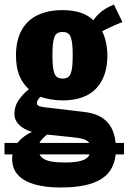

<svg xmlns="http://www.w3.org/2000/svg" viewBox="-29 -633 571 853"><path d="M239 200Q174 200 126 186.5Q78 173 51.5 145Q25 117 25 72Q25 44 36 22Q47 0 67 -17.5Q87 -35 113 -47Q76 -58 55.5 -79Q35 -100 35 -125Q35 -160 52 -185.5Q69 -211 99 -237Q71 -262 56.5 -298.5Q42 -335 42 -387Q42 -452 66 -497Q90 -542 136.5 -565Q183 -588 249 -588Q294 -588 328 -577Q362 -566 386 -543Q397 -560 415 -576Q433 -592 456 -603L477 -613L515 -535Q506 -532 490 -525Q474 -518 456.5 -510Q439 -502 425 -494Q436 -472 442 -444Q448 -416 448 -386Q448 -324 425.5 -279Q403 -234 359 -210.5Q315 -187 249 -187Q221 -187 196 -191.5Q171 -196 150 -203Q144 -196 139.5 -189.5Q135 -183 135 -175Q135 -165 147 -161Q159 -157 190 -154L342 -136Q416 -128 451 -87Q486 -46 486 30Q486 85 461.5 123Q437 161 382.5 180.5Q328 200 239 200ZM-9 53V2H522V53ZM260 89Q319 89 346.5 75.5Q374 62 374 28Q374 10 366 0Q358 -10 339.5 -15.5Q321 -21 287 -24L180 -35Q170 -27 160.5 -17.5Q151 -8 145.5 3Q140 14 140 26Q140 56 165 72.5Q190 89 260 89ZM249 -284Q263 -284 272 -289.5Q281 -295 285.5 -307Q290 -319 292 -339Q294 -359 294 -387Q294 -416 292 -435.5Q290 -455 285.5 -467.5Q281 -480 272 -485.5Q263 -491 249 -491Q235 -491 226 -485.5Q217 -480 212.5 -468Q208 -456 206 -436Q204 -416 204 -387Q204 -359 206 -339.5Q208 -320 212.5 -307.5Q217 -295 226 -289.5Q235 -284 249 -284Z"/></svg>

Font: Oswald
Style: Bold
Weight: 700
Designer: Vernon Adams
Foundry: Vernon Adams
Version: Version 4.103;gftools[0.9.33.dev8+g029e19f]